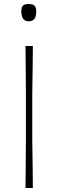

<svg xmlns="http://www.w3.org/2000/svg" viewBox="-20 -944 293 964"><path d="M108 0Q109 -61 109.2 -117Q109.5 -173 110 -238V-475Q109.5 -540.5 109.2 -596.5Q109 -652.5 108 -713H145Q144.5 -652.5 143.8 -596.5Q143 -540.5 142 -475V-238Q143 -173 143.8 -117Q144.5 -61 145 0ZM124 -837Q87 -837 87 -889Q87 -908.5 96 -916.2Q105 -924 125 -924Q144.5 -924 153.2 -915.5Q162 -907 162 -886Q162 -837 124 -837Z"/></svg>

Font: Commissioner Loud Thin
Style: Regular
Weight: 100
Designer: Kostas Bartsokas
Foundry: Kostas Bartsokas
Version: Version 1.000; ttfautohint (v1.8.3)